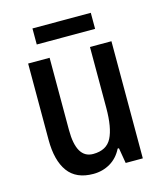

<svg xmlns="http://www.w3.org/2000/svg" viewBox="-106 -766 729 855"><g transform="rotate(-15 258.5 -338.0)"><path d="M449 -540V0H370L358 -71H352Q332 -31 297 -10.5Q262 10 219 10Q140 10 102.5 -41.5Q65 -93 65 -188V-540H164V-207Q164 -76 241 -76Q303 -76 326.5 -122Q350 -168 350 -259V-540ZM393 -686V-612H124V-686Z"/></g></svg>

Font: Noto Sans Georgian Condensed Medium
Style: Regular
Weight: 500
Width: 3
Designer: Monotype Design Team, Akaki Razmadze
Foundry: Google LLC
Version: Version 2.005; ttfautohint (v1.8.4.7-5d5b)